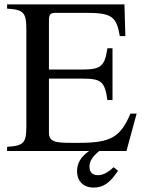

<svg xmlns="http://www.w3.org/2000/svg" viewBox="-20 -682 651 867"><path d="M382 0C344 27 328 55 328 91C328 138 359 165 402 165C448 165 477 143 513 89L493 73C464 100 443 109 422 109C400 109 384 98 384 70C384 47 397 25 428 0H551L597 -169H569C524 -63 481 -37 338 -37H302C228 -37 201 -42 201 -84V-327H352C438 -327 453 -314 465 -230H488V-464H465C453 -385 438 -368 352 -368H201V-588C201 -620 208 -624 236 -624H367C483 -624 506 -609 521 -519H546L542 -662H12V-643C87 -639 99 -624 99 -550V-114C99 -37 89 -24 12 -19V0Z"/></svg>

Font: XITS
Style: Regular
Weight: 400
Designer: MicroPress Inc., with final additions and corrections provided by Coen Hoffman, Elsevier (retired)
Version: Version 1.302